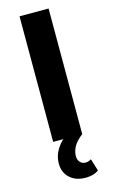

<svg xmlns="http://www.w3.org/2000/svg" viewBox="-140 -751 607 1034"><g transform="rotate(-15 164.0 -234.0)"><path d="M83 0V-700H245V0ZM203 232Q148 232 115 201.5Q82 171 82 121Q82 74 111 32.5Q140 -9 197 -41L245 0Q207 30 194 56Q181 82 181 106Q181 127 193 140Q205 153 222 153Q240 153 255 143L276 211Q248 232 203 232Z"/></g></svg>

Font: Montserrat Thin
Style: Bold
Weight: 700
Version: Version 9.000